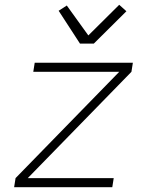

<svg xmlns="http://www.w3.org/2000/svg" viewBox="-20 -782 640 802"><path d="M39 0 45 -38 478 -482H119L125 -520H535L529 -482L96 -38H455L449 0ZM314 -600 225 -737 259 -759 349 -634 478 -762 508 -735 372 -600Z"/></svg>

Font: Iosevka Aile XLt Obl
Style: Regular
Weight: 200
Italic angle: -9°
Designer: Belleve Invis
Foundry: Belleve Invis
Version: Version 31.1.0; ttfautohint (v1.8.4)